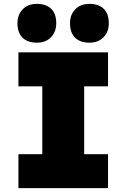

<svg xmlns="http://www.w3.org/2000/svg" viewBox="-20 -970 652 990"><path d="M75 0V-175H198V-525H75V-700H537V-525H414V-175H537V0ZM441 -750Q393 -750 367 -776Q341 -802 341 -850Q341 -894 368 -922Q395 -950 441 -950Q489 -950 515 -924.5Q541 -899 541 -850Q541 -806 514 -778Q487 -750 441 -750ZM170 -750Q122 -750 96 -776Q70 -802 70 -850Q70 -894 97 -922Q124 -950 170 -950Q218 -950 244 -924.5Q270 -899 270 -850Q270 -806 243 -778Q216 -750 170 -750Z"/></svg>

Font: Lexend Black
Style: Regular
Weight: 900
Designer: Bonnie Shaver-Troup, Thomas Jockin
Foundry: Lexend
Version: Version 1.007; ttfautohint (v1.8.3)